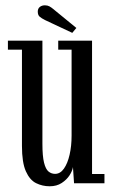

<svg xmlns="http://www.w3.org/2000/svg" viewBox="-20 -672 414 704"><path d="M162 11Q135.5 11 112.2 -0.5Q89 -12 74.8 -44Q60.5 -76 60.5 -137V-490H9V-523H135.5V-145Q135.5 -99.5 141.5 -75.5Q147.5 -51.5 158 -43Q168.5 -34.5 182 -34.5Q201 -34.5 214.5 -53.8Q228 -73 235.2 -104.8Q242.5 -136.5 242.5 -174.5V-490H193.5V-523H317.5V-34H363V0H251.5L247.5 -59.5Q245.5 -45.5 235 -29.2Q224.5 -13 206.2 -1Q188 11 162 11ZM245 -551.5 145 -598.5Q132 -605 125.2 -611Q118.5 -617 118.5 -629.5Q118.5 -640.5 126 -646.5Q133.5 -652.5 144.5 -652.5Q154 -652.5 161 -648.8Q168 -645 174.5 -639.5L260 -569.5Z"/></svg>

Font: Imbue Thin
Style: Regular
Weight: 400
Version: Version 1.102